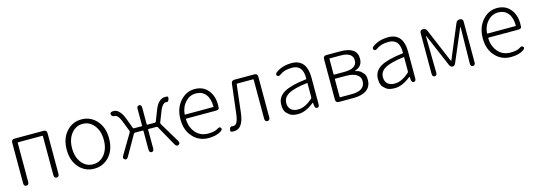

<svg xmlns="http://www.w3.org/2000/svg" viewBox="3 -1322 5865 2109"><g transform="rotate(-15 2935.5 -267.0)"><path d="M129 0Q100 0 100 -36V-497Q100 -533 136 -533H466Q502 -533 502 -497V-36Q502 0 473 0Q444 0 444 -36V-479Q444 -484 439 -484H163Q158 -484 158 -479V-36Q158 0 129 0Z M730 -60Q658 -138 658 -266.5Q658 -395 730 -473Q798 -547 899 -547Q1000 -547 1068 -473Q1140 -395 1140 -266.5Q1140 -138 1068 -60Q1000 13 899 13Q798 13 730 -60ZM769.5 -101Q820 -37 899 -37Q978 -37 1029 -101Q1080 -165 1080 -266Q1080 -367 1029 -431.5Q978 -496 899.5 -496Q821 -496 770 -431.5Q719 -367 719 -266Q719 -165 769.5 -101Z M1246 0Q1222 -14 1241 -45L1376 -272Q1381 -281 1377 -291L1332 -406Q1313 -455 1292 -474Q1275 -489 1267 -488Q1234 -486 1226 -513Q1218 -540 1256 -544Q1289 -547 1317 -524Q1349 -497 1369 -449Q1376 -432 1383 -415L1422 -310Q1425 -303 1433 -303H1521Q1526 -303 1526 -308V-497Q1526 -533 1553 -533Q1579 -533 1579 -497V-308Q1579 -303 1584 -303H1672Q1680 -303 1683 -311L1730 -432Q1755 -497 1789 -524Q1817 -547 1856 -547Q1873 -547 1881 -543Q1889 -539 1881 -512Q1872 -486 1859 -488Q1854 -489 1837 -489Q1830 -489 1813 -474Q1792 -455 1773 -406L1728 -291Q1724 -281 1729 -272L1865 -45Q1883 -14 1859 0Q1835 14 1817 -18L1689 -246Q1684 -254 1675 -254H1584Q1579 -254 1579 -249V-36Q1579 0 1553 0Q1526 0 1526 -36V-249Q1526 -254 1521 -254H1431Q1422 -254 1417 -246L1287 -18Q1269 14 1246 0Z M2199 13Q2093 13 2024 -61Q1951 -138 1951 -264.5Q1951 -391 2023 -471Q2091 -547 2186.5 -547Q2282 -547 2336.5 -481.5Q2391 -416 2391 -318Q2391 -299 2390 -280Q2388 -257 2353 -257H2015Q2010 -257 2010 -252Q2012 -159 2065.5 -97.5Q2119 -36 2205 -36Q2281 -36 2315 -59Q2344 -80 2358 -60Q2371 -40 2340 -21Q2286 13 2199 13ZM2010 -308Q2010 -303 2015 -303H2333Q2338 -303 2338 -308Q2338 -398 2297.5 -447.5Q2257 -497 2187.5 -497Q2118 -497 2070 -446Q2018 -392 2010 -308Z M2488 13Q2464 13 2453 9Q2442 5 2450 -22Q2457 -49 2477 -46Q2482 -45 2499 -45Q2546 -45 2560 -174L2599 -499Q2603 -533 2638 -533H2863Q2899 -533 2899 -497V-36Q2899 0 2870 0Q2841 0 2841 -36V-479Q2841 -484 2836 -484H2655Q2649 -484 2648 -478L2611 -161Q2590 13 2488 13Z M3217 13Q3149 13 3121 -11Q3107 -23 3093 -35Q3062 -63 3062 -134Q3062 -221 3144 -269Q3223 -314 3396 -334Q3402 -335 3402 -341Q3406 -496 3280 -496Q3193 -496 3143 -458Q3114 -436 3099 -456Q3085 -476 3115 -497Q3189 -547 3288 -547Q3378 -547 3422 -487Q3460 -434 3460 -338V-35Q3460 0 3436 1Q3411 2 3408 -33L3405 -63Q3404 -68 3400 -65Q3304 13 3217 13ZM3229 -36Q3272 -36 3314 -57Q3353 -76 3394 -112Q3402 -119 3402 -130V-287Q3402 -292 3397 -291Q3249 -274 3182 -236Q3120 -200 3120 -137Q3120 -85 3152 -59Q3181 -36 3229 -36Z M3682 0Q3646 0 3646 -36V-497Q3646 -533 3682 -533H3841Q4029 -533 4029 -401Q4029 -313 3947 -287Q3940 -285 3940 -283Q3940 -281 3947 -280Q3989 -270 4005 -254Q4017 -241 4030 -229Q4052 -207 4052 -152Q4052 -76 3996 -37Q3943 0 3847 0ZM3704 -51Q3704 -46 3709 -46H3837Q3993 -46 3993 -155Q3993 -203 3951 -230Q3909 -257 3829 -257H3709Q3704 -257 3704 -252ZM3704 -308Q3704 -303 3709 -303H3822Q3969 -303 3969 -395.5Q3969 -488 3832 -488H3709Q3704 -488 3704 -483Z M4316 13Q4248 13 4220 -11Q4206 -23 4192 -35Q4161 -63 4161 -134Q4161 -221 4243 -269Q4322 -314 4495 -334Q4501 -335 4501 -341Q4505 -496 4379 -496Q4292 -496 4242 -458Q4213 -436 4198 -456Q4184 -476 4214 -497Q4288 -547 4387 -547Q4477 -547 4521 -487Q4559 -434 4559 -338V-35Q4559 0 4535 1Q4510 2 4507 -33L4504 -63Q4503 -68 4499 -65Q4403 13 4316 13ZM4328 -36Q4371 -36 4413 -57Q4452 -76 4493 -112Q4501 -119 4501 -130V-287Q4501 -292 4496 -291Q4348 -274 4281 -236Q4219 -200 4219 -137Q4219 -85 4251 -59Q4280 -36 4328 -36Z M4772 0Q4745 0 4745 -36V-497Q4745 -533 4779 -533Q4812 -533 4824 -504L4984 -125Q4987 -117 4989.5 -117Q4992 -117 4995 -125L5154 -504Q5166 -533 5197 -533Q5234 -533 5234 -497V-36Q5234 0 5207 0Q5179 0 5180 -37L5186 -445Q5186 -450 5184 -450Q5182 -450 5179 -442L5025 -81Q5013 -52 4990 -52Q4966 -52 4954 -81L4800 -442Q4797 -450 4794.5 -450Q4792 -450 4792 -445L4798 -37Q4799 0 4772 0Z M5637 13Q5531 13 5462 -61Q5389 -138 5389 -264.5Q5389 -391 5461 -471Q5529 -547 5624.5 -547Q5720 -547 5774.5 -481.5Q5829 -416 5829 -318Q5829 -299 5828 -280Q5826 -257 5791 -257H5453Q5448 -257 5448 -252Q5450 -159 5503.5 -97.5Q5557 -36 5643 -36Q5719 -36 5753 -59Q5782 -80 5796 -60Q5809 -40 5778 -21Q5724 13 5637 13ZM5448 -308Q5448 -303 5453 -303H5771Q5776 -303 5776 -308Q5776 -398 5735.5 -447.5Q5695 -497 5625.5 -497Q5556 -497 5508 -446Q5456 -392 5448 -308Z"/></g></svg>

Font: Resource Han Rounded JP Light
Style: Regular
Weight: 300
Designer: Cyano Hao (round all glyphs); Ryoko NISHIZUKA 西塚涼子 (kana, bopomofo & ideographs); Paul D. Hunt (Latin, Greek & Cyrillic)
Foundry: Cyano Hao
Version: 0.990